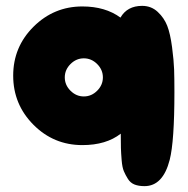

<svg xmlns="http://www.w3.org/2000/svg" viewBox="-20 -492 640 655"><path d="M473 143Q453 143 439 137.5Q425 132 416.5 118.5Q408 105 402.5 92Q397 79 395 54.5Q393 30 392.5 13Q392 -4 392 -36Q342 3 261 3Q163 3 94 -66.5Q25 -136 25 -234Q25 -332 94.5 -401Q164 -470 261 -470Q339 -470 391 -432Q414 -472 465 -472Q496 -472 518 -451.5Q540 -431 550.5 -404Q561 -377 567 -331Q573 -285 574 -255Q575 -225 575 -178Q575 -10 559 53Q536 143 473 143ZM220.5 -182.5Q240 -163 266 -163Q292 -163 311.5 -182.5Q331 -202 331 -228Q331 -254 311.5 -273.5Q292 -293 266 -293Q240 -293 220.5 -273.5Q201 -254 201 -228Q201 -202 220.5 -182.5Z"/></svg>

Font: Cherry Bomb
Style: Regular
Weight: 400
Designer: satsuyako
Foundry: satsuyako
Version: Version 4.0